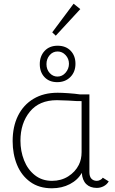

<svg xmlns="http://www.w3.org/2000/svg" viewBox="-20 -1004 621 1033"><path d="M565 -28Q555 -11 537.5 -2Q520 7 501 7Q465 7 444 -13.5Q423 -34 420 -74Q399 -36 356 -13.5Q313 9 259 9Q190 9 142.5 -25.5Q95 -60 71.5 -117.5Q48 -175 48 -245Q48 -323 77 -381.5Q106 -440 160.5 -472.5Q215 -505 290 -505Q313 -505 348.5 -502.5Q384 -500 411 -496H461V-78Q461 -54 472 -42.5Q483 -31 501 -31Q510 -31 519.5 -36Q529 -41 533 -48ZM419 -460Q403 -459 347 -463L286 -465Q191 -465 140.5 -403Q90 -341 90 -247Q90 -191 109.5 -141.5Q129 -92 167.5 -61.5Q206 -31 260 -31Q309 -31 347 -55Q385 -79 404 -117Q419 -147 419 -186ZM194 -659Q194 -702 220 -730Q246 -758 290 -758Q334 -758 360 -731Q386 -704 386 -661Q386 -617 358.5 -589.5Q331 -562 288 -562Q245 -562 219.5 -589Q194 -616 194 -659ZM351 -661Q351 -688 333 -707.5Q315 -727 290 -727Q264 -727 247 -707Q230 -687 230 -659Q230 -630 247.5 -611Q265 -592 289 -592Q315 -592 333 -613Q351 -634 351 -661ZM261 -830 376 -984 412 -955 280 -812Z"/></svg>

Font: Bellota Light
Style: Regular
Weight: 300
Designer: Kemie Guaida
Foundry: Kemie Guaida
Version: Version 4.001